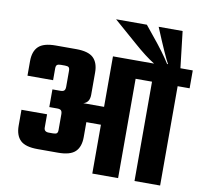

<svg xmlns="http://www.w3.org/2000/svg" viewBox="-89 -930 1087 1026"><g transform="rotate(10 455.0 -417.0)"><path d="M910 -636V-539H845V0H706V-539H617V0H477V-265H398V-184Q398 -131 370.5 -104.5Q343 -78 277 -78H166Q100 -78 72.5 -104.5Q45 -131 45 -184V-270H184V-198Q184 -175 210 -175H233Q248 -175 253.5 -180Q259 -185 259 -198V-283Q259 -298 253 -304Q247 -310 232 -310H189V-406H232Q247 -406 253 -412Q259 -418 259 -433V-519Q259 -533 253.5 -538Q248 -543 233 -543H210Q196 -543 190 -538Q184 -533 184 -519V-455H45V-534Q45 -587 72.5 -613.5Q100 -640 166 -640H277Q343 -640 370.5 -613.5Q398 -587 398 -534V-414Q398 -371 364 -362H477V-636H700Q651 -666 583 -726L459 -834H626L669 -781Q735 -701 769 -646H774Q753 -682 690 -834H820L843 -636Z"/></g></svg>

Font: Teko SemiBold
Style: Regular
Weight: 600
Designer: Manushi Parikh, Jonny Pinhorn
Foundry: Indian Type Foundry
Version: Version 1.106;PS 1.0;hotconv 1.0.78;makeotf.lib2.5.61930; tt